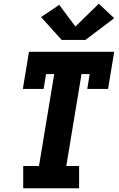

<svg xmlns="http://www.w3.org/2000/svg" viewBox="-20 -1014 640 1034"><path d="M105 0V-120H190L272 -615H228L215 -535H103L136 -735H595L562 -535H450L463 -615H419L337 -120H406V0ZM440 -799H312L201 -922L299 -988L386 -871L512 -994L595 -916Z"/></svg>

Font: Iosevka Curly Slab HvEx
Style: Italic
Weight: 900
Width: 7
Italic angle: -9°
Monospace: yes
Designer: Belleve Invis
Foundry: Belleve Invis
Version: Version 11.1.0; ttfautohint (v1.8.3)